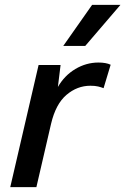

<svg xmlns="http://www.w3.org/2000/svg" viewBox="-20 -766 513 786"><path d="M22 0 138 -500H228L217 -410Q244 -457 288.5 -483.5Q333 -510 383 -510Q414 -510 433 -501L404 -405Q394 -409 381.5 -412Q369 -415 350 -415Q296 -415 252 -377.5Q208 -340 189 -259L129 0ZM357 -746H473L329 -578H239Z"/></svg>

Font: Work Sans Medium
Style: Italic
Weight: 500
Italic angle: -13°
Designer: Wei Huang
Foundry: Wei Huang
Version: Version 2.012; ttfautohint (v1.8.3)